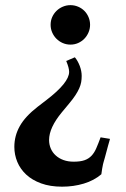

<svg xmlns="http://www.w3.org/2000/svg" viewBox="-20 -491 484 739"><path d="M251 -471.2Q266.6 -471.2 280.5 -465.3Q294.4 -459.5 304.7 -449.2Q314.9 -439 320.8 -425Q326.7 -411.1 326.7 -395.5Q326.7 -380.4 320.8 -366.5Q314.9 -352.5 304.7 -342Q294.4 -331.5 280.8 -325.4Q267.1 -319.3 251 -319.3Q235.4 -319.3 221.4 -325.4Q207.5 -331.5 197.3 -341.8Q187 -352.1 180.9 -366Q174.8 -379.9 174.8 -395.5Q174.8 -411.6 180.9 -425.3Q187 -439 197.5 -449.2Q208 -459.5 221.9 -465.3Q235.8 -471.2 251 -471.2ZM268.1 -270.5Q279.3 -257.3 286.9 -237.5Q294.4 -217.8 294.4 -198.7Q294.4 -186.5 292.5 -175Q290.5 -163.6 284.9 -150.9Q279.3 -138.2 269.8 -123.8Q260.3 -109.4 245.1 -91.3L218.3 -59.1Q168.9 0.5 168.9 47.9Q168.9 65.4 175.5 80.8Q182.1 96.2 194.6 107.4Q207 118.7 224.4 125Q241.7 131.3 263.7 131.3Q289.1 131.3 305.2 125.7Q321.3 120.1 332.3 108.4Q343.3 96.7 350.8 79.1Q358.4 61.5 367.2 37.6L403.3 43.5Q403.3 44.4 401.1 51.8Q398.9 59.1 396 69.6Q393.1 80.1 389.9 92.3Q386.7 104.5 383.8 115Q380.9 125.5 378.7 132.8Q376.5 140.1 376.5 141.1Q373 156.7 370.1 179.7Q342.3 203.6 302.7 215.6Q263.2 227.5 218.8 227.5Q172.9 227.5 138.2 214.8Q103.5 202.1 80.8 180.9Q58.1 159.7 46.6 132.1Q35.2 104.5 35.2 74.2Q35.2 31.7 56.2 -5.6Q77.1 -43 125 -80.1L158.7 -106Q246.1 -172.9 246.1 -214.4Q246.1 -229.5 234.9 -256.3Z"/></svg>

Font: XB Kayhan
Style: Bold
Weight: 700
Designer: Behnam
Foundry: Irmug
Version: Version 7.300 2009